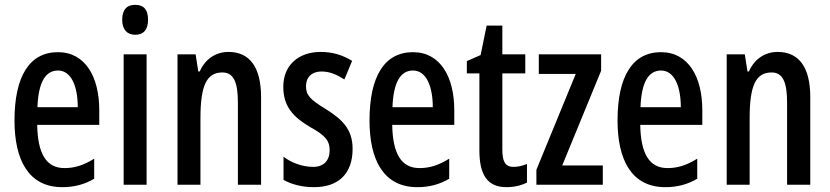

<svg xmlns="http://www.w3.org/2000/svg" viewBox="-20 -858 3436 795"><path d="M220 -642C102 -642 40 -542 40 -359C40 -199 96 -83 238 -83C286 -83 330 -94 370 -118V-201C327 -174 289 -162 247 -162C172 -162 136 -221 134 -341H391V-402C391 -540 333 -642 220 -642ZM220 -566C276 -566 302 -499 302 -414H135C139 -519 169 -566 220 -566Z M540 -838C504 -838 486 -817 486 -776C486 -736 506 -714 540 -714C575 -714 593 -736 593 -776C593 -816 577 -838 540 -838ZM587 -633H492V-93H587Z M926 -643C875 -643 830 -615 807 -562H801L790 -633H715V-93H810V-368C810 -503 835 -558 901 -558C948 -558 965 -516 965 -434V-93H1061V-456C1061 -581 1013 -643 926 -643Z M1440 -242C1440 -326 1393 -366 1328 -407C1264 -446 1247 -464 1247 -501C1247 -538 1271 -562 1311 -562C1347 -562 1376 -548 1406 -529L1438 -606C1397 -631 1356 -643 1308 -643C1215 -643 1153 -587 1153 -499C1153 -416 1195 -373 1264 -332C1330 -296 1345 -273 1345 -236C1345 -193 1320 -167 1277 -167C1231 -167 1185 -185 1154 -209V-113C1187 -95 1229 -83 1280 -83C1380 -83 1440 -137 1440 -242Z M1690 -642C1572 -642 1510 -542 1510 -359C1510 -199 1566 -83 1708 -83C1756 -83 1800 -94 1840 -118V-201C1797 -174 1759 -162 1717 -162C1642 -162 1606 -221 1604 -341H1861V-402C1861 -540 1803 -642 1690 -642ZM1690 -566C1746 -566 1772 -499 1772 -414H1605C1609 -519 1639 -566 1690 -566Z M2107 -167C2070 -167 2060 -191 2060 -241V-554H2155V-633H2060V-752H1995L1970 -630L1913 -605V-554H1965V-235C1965 -133 1999 -83 2077 -83C2109 -83 2138 -90 2162 -102V-179C2142 -171 2124 -167 2107 -167Z M2476 -93V-173H2308L2469 -565V-633H2211V-552H2364L2201 -155V-93Z M2717 -642C2599 -642 2537 -542 2537 -359C2537 -199 2593 -83 2735 -83C2783 -83 2827 -94 2867 -118V-201C2824 -174 2786 -162 2744 -162C2669 -162 2633 -221 2631 -341H2888V-402C2888 -540 2830 -642 2717 -642ZM2717 -566C2773 -566 2799 -499 2799 -414H2632C2636 -519 2666 -566 2717 -566Z M3200 -643C3149 -643 3104 -615 3081 -562H3075L3064 -633H2989V-93H3084V-368C3084 -503 3109 -558 3175 -558C3222 -558 3239 -516 3239 -434V-93H3335V-456C3335 -581 3287 -643 3200 -643Z"/></svg>

Font: Noto Sans Kannada UI ExtraCondensed Medium
Style: Regular
Weight: 500
Width: 2
Designer: Jelle Bosma - Monotype Design Team
Foundry: Monotype Imaging Inc.
Version: Version 2.005